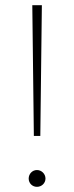

<svg xmlns="http://www.w3.org/2000/svg" viewBox="-20 -720 286 743"><path d="M111 -194H136L142 -700H105ZM123 3C141 3 156 -11 156 -29C156 -47 141 -62 123 -62C105 -62 91 -47 91 -29C91 -11 105 3 123 3Z"/></svg>

Font: Talent ExtraLight
Style: Regular
Weight: 200
Designer: Mike Powis
Version: Version 1.001;hotconv 1.0.109;makeotfexe 2.5.65596